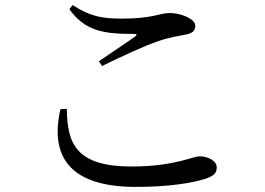

<svg xmlns="http://www.w3.org/2000/svg" viewBox="-20 -727 1040 753"><path d="M252 -691C315 -603 391 -594 504 -594C518 -594 519 -591 509 -583C474 -559 415 -518 368 -487L380 -468C455 -505 546 -547 599 -565C645 -581 677 -585 706 -591C734 -596 746 -606 746 -626C746 -654 687 -676 646 -676C605 -676 581 -654 459 -654C379 -654 333 -663 265 -707ZM242 -300C244 -168 274 -74 496 -74C663 -74 736 -114 763 -114C792 -114 830 -98 830 -71C830 -48 820 -38 786 -26C737 -10 645 6 513 6C247 6 176 -119 217 -299Z"/></svg>

Font: Noto Serif HK Medium
Style: Regular
Weight: 500
Designer: Ryoko NISHIZUKA 西塚涼子 (kana & ideographs); Frank Grießhammer (Latin, Greek & Cyrillic); Wenlong ZHANG 张文龙 (bopomofo); San
Foundry: Adobe
Version: Version 2.001;hotconv 1.1.0;makeotfexe 2.6.0